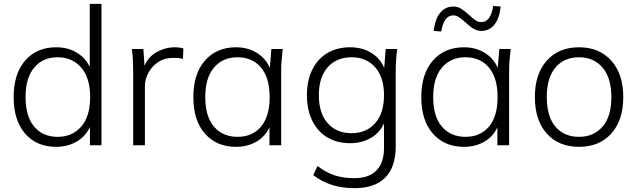

<svg xmlns="http://www.w3.org/2000/svg" viewBox="-20 -756 3314 999"><path d="M272 8Q171 8 111 -60.5Q51 -129 51 -251Q51 -372 111 -441Q171 -510 272 -510Q332 -510 378 -483Q424 -456 447 -408V-736H508V0H448V-95Q425 -46 378.5 -19Q332 8 272 8ZM280 -44Q356 -44 402.5 -97Q449 -150 449 -251Q449 -351 402.5 -404.5Q356 -458 280 -458Q203 -458 158 -404.5Q113 -351 113 -251Q113 -150 158 -97Q203 -44 280 -44Z M673 0V-384Q673 -412 671.5 -442.5Q670 -473 666 -501H726L732 -414Q753 -462 797 -486Q841 -510 888 -510Q901 -510 912.5 -508.5Q924 -507 934 -504L932 -449Q921 -453 908.5 -454Q896 -455 882 -455Q836 -455 803 -433Q770 -411 752 -377Q734 -343 734 -308V0Z M1208 8Q1107 8 1046.5 -60.5Q986 -129 986 -251Q986 -372 1046.5 -441Q1107 -510 1208 -510Q1269 -510 1315.5 -481.5Q1362 -453 1384 -403L1392 -501H1451Q1448 -473 1445.5 -444.5Q1443 -416 1443 -389V0H1382V-94Q1360 -45 1313.5 -18.5Q1267 8 1208 8ZM1216 -44Q1293 -44 1338 -97Q1383 -150 1383 -251Q1383 -351 1338 -404.5Q1293 -458 1216 -458Q1139 -458 1093.5 -404.5Q1048 -351 1048 -251Q1048 -150 1093.5 -97Q1139 -44 1216 -44Z M1825 223Q1696 223 1610 155L1632 108Q1679 143 1723 157Q1767 171 1824 171Q1900 171 1939 130.5Q1978 90 1978 14V-114Q1956 -65 1909 -38Q1862 -11 1802 -11Q1733 -11 1682.5 -41.5Q1632 -72 1604.5 -128.5Q1577 -185 1577 -261Q1577 -337 1604.5 -393Q1632 -449 1682.5 -479.5Q1733 -510 1802 -510Q1864 -510 1911 -481.5Q1958 -453 1979 -403L1987 -501H2047Q2043 -473 2041 -444.5Q2039 -416 2039 -389V5Q2039 113 1984.5 168Q1930 223 1825 223ZM1809 -63Q1886 -63 1932 -115Q1978 -167 1978 -261Q1978 -354 1932 -406Q1886 -458 1809 -458Q1731 -458 1685 -406Q1639 -354 1639 -261Q1639 -167 1685 -115Q1731 -63 1809 -63Z M2394 8Q2293 8 2232.5 -60.5Q2172 -129 2172 -251Q2172 -372 2232.5 -441Q2293 -510 2394 -510Q2455 -510 2501.5 -481.5Q2548 -453 2570 -403L2578 -501H2637Q2634 -473 2631.5 -444.5Q2629 -416 2629 -389V0H2568V-94Q2546 -45 2499.5 -18.5Q2453 8 2394 8ZM2402 -44Q2479 -44 2524 -97Q2569 -150 2569 -251Q2569 -351 2524 -404.5Q2479 -458 2402 -458Q2325 -458 2279.5 -404.5Q2234 -351 2234 -251Q2234 -150 2279.5 -97Q2325 -44 2402 -44ZM2276 -592 2237 -595Q2243 -656 2270 -689Q2297 -722 2339 -722Q2360 -722 2378.5 -711Q2397 -700 2421 -678Q2443 -657 2456.5 -649Q2470 -641 2483 -641Q2534 -641 2546 -725L2585 -722Q2579 -661 2552.5 -628Q2526 -595 2484 -595Q2464 -595 2445 -606Q2426 -617 2401 -640Q2380 -659 2366.5 -667.5Q2353 -676 2339 -676Q2313 -676 2297.5 -654Q2282 -632 2276 -592Z M2993 8Q2887 8 2825 -61Q2763 -130 2763 -251Q2763 -371 2825 -440.5Q2887 -510 2993 -510Q3098 -510 3160.5 -440.5Q3223 -371 3223 -251Q3223 -130 3160.5 -61Q3098 8 2993 8ZM2993 -44Q3069 -44 3115 -97Q3161 -150 3161 -251Q3161 -351 3115 -404.5Q3069 -458 2993 -458Q2915 -458 2870 -404.5Q2825 -351 2825 -251Q2825 -150 2870 -97Q2915 -44 2993 -44Z"/></svg>

Font: Mulish Light
Style: Regular
Weight: 300
Designer: Vernon Adams
Foundry: Vernon Adams
Version: Version 3.603; ttfautohint (v1.8.3)